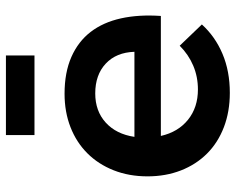

<svg xmlns="http://www.w3.org/2000/svg" viewBox="-92 -680 777 632"><g transform="rotate(-90 296.0 -363.5)"><path d="M430 -638H168V-732H430ZM304 -539Q374 -539 425 -516.5Q476 -494 507.5 -453Q539 -412 552 -353.5Q565 -295 560 -222H165Q178 -165 218.5 -132.5Q259 -100 318 -100Q360 -100 396.5 -115.5Q433 -131 462 -160L532 -87Q492 -43 435 -19Q378 5 307 5Q245 5 194 -14.5Q143 -34 107 -70Q71 -106 51.5 -156Q32 -206 32 -266Q32 -327 52 -377.5Q72 -428 108 -464Q144 -500 194 -519.5Q244 -539 304 -539ZM442 -309Q440 -369 403 -403.5Q366 -438 305 -438Q247 -438 209 -403.5Q171 -369 162 -309Z"/></g></svg>

Font: QuotatisMedium
Style: Regular
Weight: 500
Designer: Julieta Ulanovsky
Foundry: Quotatis-Medium
Version: Version 4.000;PS 004.000;hotconv 1.0.88;makeotf.lib2.5.64775